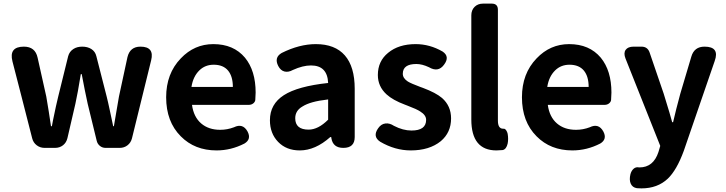

<svg xmlns="http://www.w3.org/2000/svg" viewBox="-20 -818 4014 1062"><path d="M227 0Q202 0 183 -14.5Q164 -29 158 -53L100 -280L49 -478Q28 -560 112 -560Q175 -560 188 -499L236 -284Q241 -257 249.5 -202.5Q258 -148 262 -120H267Q269 -131 273 -152Q291 -240 302 -284L357 -507Q364 -533 386 -547Q406 -560 435 -560Q464 -560 485 -547Q507 -533 513 -507L570 -284Q577 -257 588.5 -202.5Q600 -148 606 -120H610Q615 -148 624 -202.5Q633 -257 638 -284L685 -502Q699 -560 757 -560Q835 -560 816 -484L710 -53Q704 -29 685.5 -14.5Q667 0 642 0H610H564Q546 0 532.5 -11Q519 -22 515 -39L465 -244Q450 -312 432 -408H427Q410 -303 397 -244L353 -54Q347 -29 328.5 -14.5Q310 0 284 0Z M1178 14Q1057 14 980 -64Q899 -145 899 -280Q899 -411 980 -495Q1055 -574 1160 -574Q1272 -574 1335 -499Q1394 -427 1394 -306Q1394 -290 1392 -264Q1390 -253 1380 -245.5Q1370 -238 1356 -238H1300H1214H1042Q1051 -171 1093 -135Q1134 -100 1198 -100Q1237 -100 1274 -114Q1323 -138 1349 -91Q1372 -48 1332 -24Q1258 14 1178 14ZM1039 -337H1153H1268Q1268 -395 1242 -427Q1215 -460 1162 -460Q1115 -460 1083 -429Q1048 -395 1039 -337Z M1638 14Q1564 14 1518.5 -33Q1473 -80 1473 -153Q1473 -242 1550 -291.5Q1627 -341 1795 -359Q1791 -456 1700 -456Q1655 -456 1600 -431Q1575 -417 1553.5 -422.5Q1532 -428 1519 -453Q1495 -500 1538 -525Q1636 -574 1727 -574Q1833 -574 1887.5 -511.5Q1942 -449 1942 -327V-245V-163V-60Q1942 0 1879 0Q1822 0 1813 -53L1812 -60H1807Q1724 14 1638 14ZM1687 -101Q1740 -101 1795 -156V-268Q1743 -262 1709 -252.5Q1675 -243 1653 -229Q1613 -206 1613 -164Q1613 -101 1687 -101Z M2252 14Q2165 14 2083 -34Q2039 -63 2072 -109Q2088 -132 2111.5 -135Q2135 -138 2159 -122Q2209 -96 2256 -96Q2337 -96 2337 -155Q2337 -181 2305 -201Q2286 -214 2233 -234Q2224 -237 2220 -239Q2153 -264 2118 -296Q2070 -340 2070 -403Q2070 -480 2127 -526Q2185 -574 2279 -574Q2357 -574 2428 -533Q2470 -505 2436 -460Q2404 -416 2353 -446Q2315 -464 2283 -464Q2208 -464 2208 -410Q2208 -385 2236 -367Q2254 -356 2305 -337Q2314 -334 2319 -332Q2391 -305 2425 -276Q2475 -232 2475 -163Q2475 -85 2418 -37Q2355 14 2252 14Z M2726 14Q2587 14 2587 -157V-733Q2587 -762 2605 -780Q2623 -798 2652 -798H2660H2700Q2734 -798 2734 -764V-474V-151Q2734 -106 2763 -106Q2764 -106 2765 -106Q2773 -107 2780 -97Q2786 -88 2788 -78Q2793 -49 2788 -24Q2781 7 2761 12Q2739 14 2726 14Z M3146 14Q3025 14 2948 -64Q2867 -145 2867 -280Q2867 -411 2948 -495Q3023 -574 3128 -574Q3240 -574 3303 -499Q3362 -427 3362 -306Q3362 -290 3360 -264Q3358 -253 3348 -245.5Q3338 -238 3324 -238H3268H3182H3010Q3019 -171 3061 -135Q3102 -100 3166 -100Q3205 -100 3242 -114Q3291 -138 3317 -91Q3340 -48 3300 -24Q3226 14 3146 14ZM3007 -337H3121H3236Q3236 -395 3210 -427Q3183 -460 3130 -460Q3083 -460 3051 -429Q3016 -395 3007 -337Z M3528 224Q3511 224 3503 223Q3477 219 3468 196Q3460 176 3467 146Q3472 127 3484 116Q3497 104 3515 108Q3516 108 3517 108Q3594 108 3622 23L3632 -11L3440 -494Q3428 -524 3440.5 -542Q3453 -560 3485 -560H3488H3528Q3562 -560 3573 -528L3651 -300Q3662 -266 3683 -195Q3693 -160 3698 -142H3703Q3718 -208 3743 -300L3804 -505Q3820 -560 3877 -560Q3962 -560 3933 -480L3861 -271L3762 17Q3723 123 3674 170Q3617 224 3528 224Z"/></svg>

Font: GenSenRounded2 TW B
Style: Regular
Weight: 700
Version: Version 2.000;PS 2;hotconv 16.6.51;makeotf.lib2.5.65220 DEVE